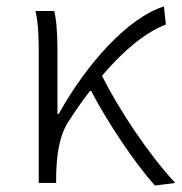

<svg xmlns="http://www.w3.org/2000/svg" viewBox="-20 -567 563 595"><path d="M523 0C438 -92 349 -227 296 -332C365 -414 434 -468 494 -491L488 -547C378 -513 249 -371 162 -214H158V-412C158 -458 155 -507 148 -533H90C100 -490 100 -438 100 -395V0H154V-26C156 -90 164 -149 194 -193C216 -227 238 -259 261 -288C313 -188 395 -65 460 8Z"/></svg>

Font: Noto Sans JP Light
Style: Regular
Weight: 300
Designer: Ryoko NISHIZUKA (kana & ideographs); Paul D. Hunt (Latin, Greek & Cyrillic); Wenlong ZHANG (bopomofo); Sandoll Communica
Foundry: Adobe Systems Incorporated
Version: Version 1.004;PS 1.004;hotconv 1.0.82;makeotf.lib2.5.63406